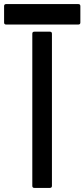

<svg xmlns="http://www.w3.org/2000/svg" viewBox="-108 -933 413 939"><path d="M60 -14Q50 -14 50 -24V-768Q50 -778 60 -778H136Q146 -778 146 -768V-24Q146 -14 136 -14ZM-88 -823V-903Q-88 -913 -78 -913H275Q285 -913 285 -903V-823Q285 -813 275 -813H-78Q-88 -813 -88 -823Z"/></svg>

Font: Kanalisirung
Style: Regular
Weight: 500
Designer: Peter Wiegel
Foundry: Peter Wiegel
Version: 1.000